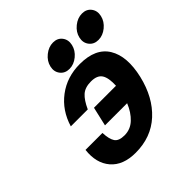

<svg xmlns="http://www.w3.org/2000/svg" viewBox="-199 -895 1073 1073"><g transform="rotate(-45 337.5 -358.5)"><path d="M217 -187Q219 -137 234.5 -113.5Q250 -90 295 -90Q342 -90 376.5 -122.5Q411 -155 432 -207H257L283 -320H457Q460 -380 442 -408Q424 -436 375 -436Q328 -436 301.5 -412.5Q275 -389 252 -338H118Q147 -435 222.5 -492Q298 -549 400 -549Q524 -549 571.5 -471Q619 -393 588 -259Q557 -128 475 -52.5Q393 23 270 23Q171 23 121.5 -34.5Q72 -92 83 -187ZM285.5 -595Q266 -620 274 -655Q282 -690 313 -715Q344 -740 379 -740Q414 -740 433 -715Q452 -690 444 -655Q436 -620 405.5 -595Q375 -570 340 -570Q305 -570 285.5 -595ZM514.5 -595Q495 -620 503 -655Q511 -690 542 -715Q573 -740 608 -740Q643 -740 662 -715Q681 -690 673 -655Q665 -620 634.5 -595Q604 -570 569 -570Q534 -570 514.5 -595Z"/></g></svg>

Font: Miedinger
Style: Bold-Italic
Weight: 700
Italic angle: -13°
Version: Version 001.000